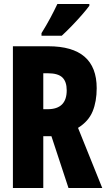

<svg xmlns="http://www.w3.org/2000/svg" viewBox="-20 -947 540 967"><path d="M45 0V-714H223Q467 -714 467 -503Q467 -436 446.5 -386Q426 -336 373 -303L495 0H325L239 -261H198V0ZM220 -397Q316 -397 316 -492Q316 -536 294 -557Q272 -578 221 -578H198V-397ZM189 -780Q214 -820 233.5 -856.5Q253 -893 269 -927H430V-918Q417 -900 393 -872.5Q369 -845 342 -817Q315 -789 291 -767H189Z"/></svg>

Font: Noto Sans Mono ExtraCondensed Black
Style: Regular
Weight: 900
Width: 2
Designer: Monotype Design Team
Foundry: Monotype Imaging Inc.
Version: Version 2.014